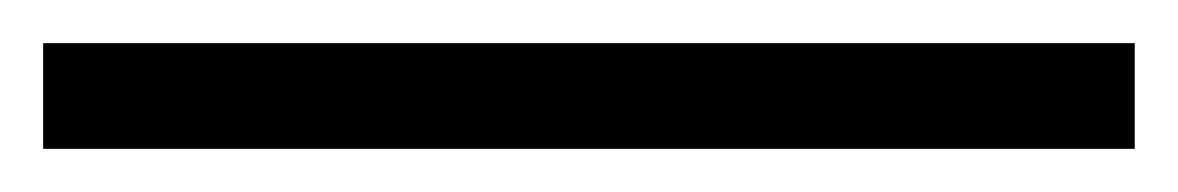

<svg xmlns="http://www.w3.org/2000/svg" viewBox="-23 -829 546 89"><path d="M-3 -809H503V-760H-3Z"/></svg>

Font: OpenSansMMV
Style: Light
Weight: 300
Foundry: Ascender Corporation
Version: Version 4.001